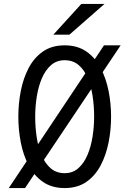

<svg xmlns="http://www.w3.org/2000/svg" viewBox="-20 -942 656 974"><path d="M107 12H24.5L507.5 -712H592ZM308 12Q243 12 198 -19.2Q153 -50.5 125.5 -102.8Q98 -155 85.5 -219.2Q73 -283.5 73 -350Q73 -416.5 85.5 -480.8Q98 -545 125.5 -597.2Q153 -649.5 198 -680.8Q243 -712 308 -712Q373 -712 418 -680.8Q463 -649.5 490.5 -597.2Q518 -545 530.8 -480.8Q543.5 -416.5 543.5 -350Q543.5 -283.5 530.8 -219.2Q518 -155 490.5 -102.8Q463 -50.5 418 -19.2Q373 12 308 12ZM308 -63.5Q349 -63.5 377.5 -88.8Q406 -114 423.8 -156Q441.5 -198 449.5 -248.8Q457.5 -299.5 457.5 -350Q457.5 -405.5 449.5 -456.8Q441.5 -508 424 -548.5Q406.5 -589 378 -612.8Q349.5 -636.5 308 -636.5Q267 -636.5 238.5 -611.2Q210 -586 192.2 -544.2Q174.5 -502.5 166.5 -451.8Q158.5 -401 158.5 -350Q158.5 -295 166.5 -243.8Q174.5 -192.5 192.2 -151.8Q210 -111 238.5 -87.2Q267 -63.5 308 -63.5ZM250.5 -766 392.5 -922H510L332 -766Z"/></svg>

Font: Overpass Mono Light
Style: Regular
Weight: 400
Monospace: yes
Version: Version 4.000